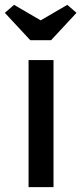

<svg xmlns="http://www.w3.org/2000/svg" viewBox="-48 -773 336 793"><path d="M70 0V-525H173V0ZM77 -607 -28 -720 10 -753 120 -689 230 -753 268 -720 163 -607Z"/></svg>

Font: Our Lexend
Style: Regular
Weight: 400
Designer: Bonnie Shaver-Troup, Thomas Jockin
Foundry: Lexend
Version: Version 1.007